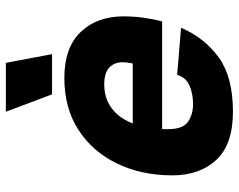

<svg xmlns="http://www.w3.org/2000/svg" viewBox="-98 -686 797 640"><g transform="rotate(-90 300.0 -366.5)"><path d="M247 12Q138 12 86.5 -43.5Q35 -99 35 -190Q35 -293 74.5 -374.5Q114 -456 186.5 -503Q259 -550 360 -550Q461 -550 513 -495.5Q565 -441 565 -352Q565 -317 560 -283Q555 -249 548 -224H189Q189 -214 189 -204Q189 -155 213.5 -138Q238 -121 272 -121Q306 -121 333.5 -132.5Q361 -144 370 -174L527 -161Q493 -82 427.5 -35Q362 12 247 12ZM338 -417Q292 -417 259 -392.5Q226 -368 208 -322H408Q409 -330 410.5 -337.5Q412 -345 412 -357Q412 -383 394.5 -400Q377 -417 338 -417ZM305 -591 247 -745H410L439 -591Z"/></g></svg>

Font: Geist Mono ExtraBold
Style: Italic
Weight: 800
Italic angle: -12°
Monospace: yes
Designer: Basement.studio, Andrés Briganti, Mateo Zaragoza
Foundry: Basement.studio, Vercel, Andrés Briganti, Guido Ferreyra, Mateo Zaragoza
Version: Version 1.500; ttfautohint (v1.8.4.7-5d5b)